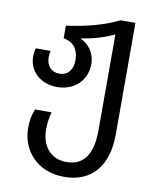

<svg xmlns="http://www.w3.org/2000/svg" viewBox="-87 -603 746 920"><g transform="rotate(10 286.0 -143.0)"><path d="M288 250C421 250 497 161 497 7V-536H424C354 -500 266 -478 171 -465V-404C215 -396 245 -368 245 -308C245 -265 222 -233 180 -233C140 -233 116 -261 116 -302C116 -313 118 -322 120 -333H48C44 -320 42 -307 42 -293C42 -222 98 -168 180 -168C262 -168 323 -223 323 -305C323 -359 291 -398 254 -415V-418C311 -426 367 -443 412 -465V2C412 110 376 178 287 178C201 178 164 111 164 43C164 9 169 -22 176 -44H95C85 -18 78 8 78 49C78 156 155 250 288 250Z"/></g></svg>

Font: Noto Sans Georgian SemiCondensed
Style: Regular
Weight: 400
Width: 4
Designer: Monotype Design Team, Akaki Razmadze
Foundry: Google LLC
Version: Version 2.005